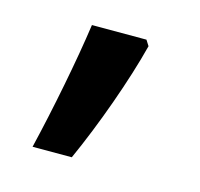

<svg xmlns="http://www.w3.org/2000/svg" viewBox="-52 -177 380 364"><g transform="rotate(15 137.5 5.0)"><path d="M202 -110 195 -121H88C78 -50 58 52 39 131H116C149 58 184 -39 202 -110Z"/></g></svg>

Font: Noto Sans Georgian Medium
Style: Regular
Weight: 500
Designer: Monotype Design Team, Akaki Razmadze
Foundry: Google LLC
Version: Version 2.005